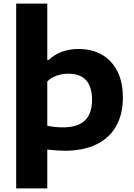

<svg xmlns="http://www.w3.org/2000/svg" viewBox="-20 -828 746 1068"><path d="M70 -808H243V-494.5H251Q315 -555.5 419 -555.5Q488 -555.5 543.2 -525.8Q598.5 -496 631 -435.2Q663.5 -374.5 663.5 -285Q663.5 -191 625.2 -124.8Q587 -58.5 514.5 -24Q442 10.5 341 10.5Q303.5 10.5 243 4V220H70ZM492 -273Q492 -418 359.5 -418Q326.5 -418 295.8 -407.5Q265 -397 243 -375V-128.5Q285.5 -119.5 329.5 -119.5Q412 -119.5 452 -157.5Q492 -195.5 492 -273Z"/></svg>

Font: Encode Sans Expanded
Style: Bold
Weight: 700
Width: 7
Designer: Multiple Designers
Foundry: Impallari Type
Version: Version 2.000